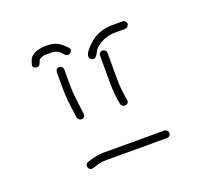

<svg xmlns="http://www.w3.org/2000/svg" viewBox="-73 -553 525 506"><g transform="rotate(-20 189.0 -300.0)"><path d="M329 -145C329 -151 324 -156 318 -156H149C134 -156 125 -154 112 -150L102 -147C89 -143 95 -123 108 -127L118 -130C130 -134 136 -135 149 -135H318C324 -135 329 -139 329 -145ZM324 -454C324 -459 319 -464 314 -464H286C262 -464 245 -458 230 -448C221 -442 181 -409 204 -398C217 -392 221 -413 228 -420C241 -433 261 -443 286 -443H314C319 -443 324 -449 324 -454ZM57 -428C67 -425 70 -433 73 -442C75 -447 85 -450 91 -451H108C121 -450 127 -448 134 -441L141 -433C151 -424 167 -438 156 -448C148 -456 140 -464 130 -468C103 -478 59 -472 53 -448C50 -440 46 -431 57 -428ZM227 -399V-324C227 -303 229 -278 233 -262C236 -249 257 -251 254 -266C251 -282 248 -304 248 -324V-399C248 -405 243 -410 237 -410C231 -410 227 -405 227 -399ZM105 -397V-350C105 -328 108 -303 111 -283L113 -268C116 -254 135 -256 134 -270L132 -286C130 -305 126 -329 126 -350V-397C126 -403 121 -408 115 -408C109 -408 105 -403 105 -397Z"/></g></svg>

Font: Be Happy
Style: Regular
Weight: 500
Designer: Mew Too
Foundry: Cannot Into Space Fonts
Version: Version 0.9977